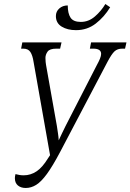

<svg xmlns="http://www.w3.org/2000/svg" viewBox="-20 -925 649 955"><path d="M108 10Q84 10 69 -2.5Q54 -15 54 -39Q54 -47 57 -59Q78 -53 98 -53Q132 -53 161.5 -72.5Q191 -92 219 -138L229 -153L147 -617Q142 -650 131 -666.5Q120 -683 96 -683H85L91 -714H286L279 -683H260Q227 -683 216.5 -668Q206 -653 206 -637Q206 -626 207 -617Q208 -608 209 -602L263 -298Q266 -276 268.5 -261Q271 -246 272 -227Q281 -246 288 -261Q295 -276 306 -298L461 -600Q471 -618 477 -632.5Q483 -647 483 -657Q483 -683 444 -683H427L433 -714H609L602 -683H588Q564 -683 549.5 -669.5Q535 -656 515 -618L279 -169Q242 -99 213.5 -60Q185 -21 160 -5.5Q135 10 108 10ZM358 -775Q316 -775 287 -792.5Q258 -810 258 -845Q258 -868 275 -883Q292 -898 317 -898Q317 -858 331 -837Q345 -816 382 -816Q421 -816 452.5 -843.5Q484 -871 504 -905L528 -889Q499 -841 456.5 -808Q414 -775 358 -775Z"/></svg>

Font: Noto Serif ExtraCondensed Light
Style: Italic
Weight: 300
Width: 2
Italic angle: -12°
Designer: Monotype Design Team
Foundry: Monotype Imaging Inc.
Version: Version 2.014; ttfautohint (v1.8.4.7-5d5b)